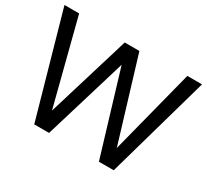

<svg xmlns="http://www.w3.org/2000/svg" viewBox="-139 -917 1224 1134"><g transform="rotate(30 473.0 -350.0)"><path d="M202 0 4 -700H104L252 -123L423 -686H523L694 -123L842 -700H942L744 0H643L473 -563L303 0Z"/></g></svg>

Font: Cabin VF Beta
Style: Regular
Weight: 400
Designer: Pablo Impallari
Foundry: Pablo Impallari. http://www.impallari.com Igino Marini. http://www.ikern.com
Version: Version 2.200